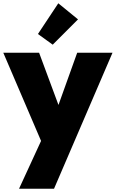

<svg xmlns="http://www.w3.org/2000/svg" viewBox="-25 -882 705 1169"><path d="M660 -561 304 267H91L225 -24L-5 -561H213L331 -243L445 -561ZM296 -610 206 -675 330 -862 450 -764Z"/></svg>

Font: Fz Poppins ExtBd
Style: Regular
Weight: 800
Designer: Ninad Kale (Devanagari), Jonny Pinhorn (Latin)
Foundry: Indian Type Foundry
Version: Vit hóa bi Vntype.Com & FontZin.Com